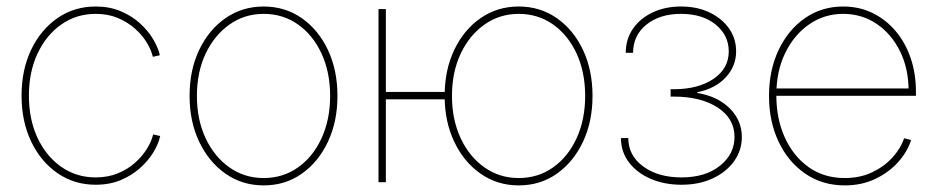

<svg xmlns="http://www.w3.org/2000/svg" viewBox="-20 -557 2864 587"><path d="M272.5 7.8Q207 7.8 155.8 -27.6Q104.5 -63 75.2 -124.5Q45.9 -186 45.9 -264.6Q45.9 -343.3 75.2 -404.8Q104.5 -466.3 155.8 -501.7Q207 -537.1 272.5 -537.1Q314.9 -537.1 348.6 -522.9Q382.3 -508.8 407.5 -486.1Q432.6 -463.4 448 -437.5Q463.4 -411.6 468.8 -388.2L447.3 -383.3Q442.4 -404.3 428.5 -427.2Q414.6 -450.2 392.1 -470Q369.6 -489.7 339.8 -502.2Q310.1 -514.6 272.5 -514.6Q213.9 -514.6 167.7 -482.4Q121.6 -450.2 95 -393.8Q68.4 -337.4 68.4 -264.6Q68.4 -191.4 95 -135Q121.6 -78.6 167.7 -46.6Q213.9 -14.6 272.5 -14.6Q310.1 -14.6 340.3 -27.1Q370.6 -39.6 392.8 -59.3Q415 -79.1 429.2 -102.1Q443.4 -125 448.2 -146L469.7 -141.1Q464.8 -117.7 449.2 -91.8Q433.6 -65.9 408.2 -43.2Q382.8 -20.5 348.9 -6.3Q314.9 7.8 272.5 7.8Z M786.1 9.8Q720.7 9.8 669.4 -26.1Q618.2 -62 588.9 -123.8Q559.6 -185.5 559.6 -263.7Q559.6 -342.8 588.9 -404.3Q618.2 -465.8 669.4 -501.5Q720.7 -537.1 786.1 -537.1Q851.6 -537.1 902.6 -501.5Q953.6 -465.8 982.7 -404.1Q1011.7 -342.3 1011.7 -263.7Q1011.7 -185.5 982.7 -123.8Q953.6 -62 902.8 -26.1Q852.1 9.8 786.1 9.8ZM786.1 -12.7Q845.2 -12.7 891.1 -45.2Q937 -77.6 963.1 -134.5Q989.3 -191.4 989.3 -263.7Q989.3 -336.4 963.1 -393.1Q937 -449.7 891.1 -482.2Q845.2 -514.6 786.1 -514.6Q727.5 -514.6 681.4 -481.9Q635.3 -449.2 608.6 -392.8Q582 -336.4 582 -263.7Q582 -191.4 608.6 -134.5Q635.3 -77.6 681.4 -45.2Q727.5 -12.7 786.1 -12.7Z M1137.2 0V-529.3H1159.7V0ZM1151.9 -253.4V-275.9H1352.1V-253.4ZM1565.9 9.8Q1500.5 9.8 1449.2 -26.1Q1397.9 -62 1368.7 -123.8Q1339.4 -185.5 1339.4 -263.7Q1339.4 -342.8 1368.7 -404.3Q1397.9 -465.8 1449.2 -501.5Q1500.5 -537.1 1565.9 -537.1Q1631.3 -537.1 1682.4 -501.5Q1733.4 -465.8 1762.5 -404.1Q1791.5 -342.3 1791.5 -263.7Q1791.5 -185.5 1762.5 -123.8Q1733.4 -62 1682.6 -26.1Q1631.8 9.8 1565.9 9.8ZM1565.9 -12.7Q1625 -12.7 1670.9 -45.2Q1716.8 -77.6 1742.9 -134.5Q1769 -191.4 1769 -263.7Q1769 -336.4 1742.9 -393.1Q1716.8 -449.7 1670.9 -482.2Q1625 -514.6 1565.9 -514.6Q1507.3 -514.6 1461.2 -481.9Q1415 -449.2 1388.4 -392.8Q1361.8 -336.4 1361.8 -263.7Q1361.8 -191.4 1388.4 -134.5Q1415 -77.6 1461.2 -45.2Q1507.3 -12.7 1565.9 -12.7Z M2063.5 7.8Q2010.7 7.8 1968.8 -10.5Q1926.8 -28.8 1902.6 -61Q1878.4 -93.3 1878.4 -134.8H1900.9Q1900.9 -81.5 1946.5 -48.1Q1992.2 -14.6 2063.5 -14.6Q2136.7 -14.6 2181.2 -50.3Q2225.6 -85.9 2225.6 -138.2Q2225.6 -194.8 2174.1 -228.3Q2122.6 -261.7 2039.6 -261.7H2030.3V-284.2H2039.6Q2114.3 -284.2 2161.1 -315.7Q2208 -347.2 2208 -399.9Q2208 -449.2 2168 -481.9Q2127.9 -514.6 2062 -514.6Q1997.1 -514.6 1956.3 -481.7Q1915.5 -448.7 1915.5 -395.5H1893.1Q1893.1 -437 1915 -469Q1937 -501 1975.3 -519Q2013.7 -537.1 2062 -537.1Q2111.3 -537.1 2149.2 -519Q2187 -501 2208.7 -470.2Q2230.5 -439.5 2230.5 -399.9Q2230.5 -354.5 2198.7 -320.3Q2167 -286.1 2111.8 -274.9V-272.9Q2174.8 -262.2 2211.4 -225.3Q2248 -188.5 2248 -138.2Q2248 -97.2 2224.4 -64.2Q2200.7 -31.2 2159.2 -11.7Q2117.7 7.8 2063.5 7.8Z M2562.5 9.8Q2494.1 9.8 2441.9 -26.1Q2389.6 -62 2360.4 -123.8Q2331.1 -185.5 2331.1 -263.7Q2331.1 -342.3 2360.4 -404.1Q2389.6 -465.8 2440.9 -501.5Q2492.2 -537.1 2557.6 -537.1Q2606.9 -537.1 2647.5 -517.3Q2688 -497.6 2718 -462.2Q2748 -426.8 2764.2 -379.4Q2780.3 -332 2780.3 -276.4V-264.2H2342.8V-286.6H2767.1L2757.8 -280.3Q2757.8 -347.2 2731.7 -400.1Q2705.6 -453.1 2660.4 -483.9Q2615.2 -514.6 2557.6 -514.6Q2500 -514.6 2453.6 -482.4Q2407.2 -450.2 2380.4 -394.5Q2353.5 -338.9 2353.5 -267.1V-265.1Q2353.5 -193.8 2379.4 -136.7Q2405.3 -79.6 2452.1 -46.1Q2499 -12.7 2562.5 -12.7Q2609.4 -12.7 2646.5 -30.3Q2683.6 -47.9 2708.7 -75.7Q2733.9 -103.5 2744.1 -134.3L2765.6 -128.9Q2753.9 -92.3 2725.3 -60.8Q2696.8 -29.3 2655.5 -9.8Q2614.3 9.8 2562.5 9.8Z"/></svg>

Font: Inter 24pt Thin
Style: Regular
Weight: 250
Designer: Rasmus Andersson
Foundry: rsms
Version: Version 4.001;git-66647c0bb